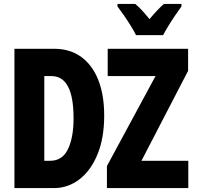

<svg xmlns="http://www.w3.org/2000/svg" viewBox="-20 -964 1040 984"><path d="M677 -784Q668 -803 651 -830.5Q634 -858 615 -885.5Q596 -913 582 -931V-944H673Q690 -930 708 -910.5Q726 -891 746 -866Q768 -892 785.5 -910.5Q803 -929 820 -944H910V-931Q896 -912 878 -885.5Q860 -859 843.5 -832Q827 -805 816 -784ZM54 0V-714H257Q339 -714 396.5 -672Q454 -630 484 -553.5Q514 -477 514 -372Q514 -256 479.5 -172.5Q445 -89 386.5 -44.5Q328 0 256 0ZM237 -140Q300 -140 328.5 -200Q357 -260 357 -357Q357 -467 328.5 -520.5Q300 -574 244 -574H207V-140ZM528 0V-113L777 -574H532V-714H944V-601L705 -140H945V0Z"/></svg>

Font: Noto Sans Mono ExtraCondensed Black
Style: Regular
Weight: 900
Width: 2
Designer: Monotype Design Team
Foundry: Monotype Imaging Inc.
Version: Version 2.014